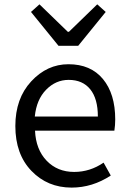

<svg xmlns="http://www.w3.org/2000/svg" viewBox="-20 -853 594 886"><path d="M310.5 12.7Q199.2 12.7 125 -64.5Q50.8 -141.6 50.8 -271.5Q50.8 -398.4 124 -477.5Q197.3 -556.6 295.9 -556.6Q398.4 -556.6 455.1 -488.3Q511.7 -419.9 511.7 -301.8Q511.7 -275.4 507.8 -250H141.6Q145.5 -163.1 195.3 -111.3Q245.1 -59.6 322.3 -59.6Q395.5 -59.6 458 -102.5L491.2 -43Q406.2 12.7 310.5 12.7ZM140.6 -315.4H431.6Q431.6 -397.5 396.5 -440.9Q361.3 -484.4 296.9 -484.4Q237.3 -484.4 192.9 -439Q148.4 -393.6 140.6 -315.4ZM250 -641.6 123 -797.9 162.1 -833 293 -706.1H297.9L428.7 -833L467.8 -797.9L340.8 -641.6Z"/></svg>

Font: Nasu
Style: Regular
Weight: 400
Designer: Ryoko NISHIZUKA (kana &amp; ideographs); Paul D. Hunt (Latin, Greek &amp; Cyrillic); Wenlong ZHANG (bopomofo); Sandoll C
Version: Version 2014.1215